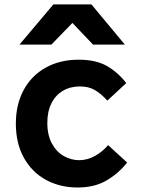

<svg xmlns="http://www.w3.org/2000/svg" viewBox="-20 -824 640 854"><path d="M50.5 -274.5Q50.5 -359 85 -423.2Q119.5 -487.5 183 -523Q246.5 -558.5 330 -558.5Q406.5 -558.5 455.5 -530.5Q504.5 -502.5 541.5 -454.5L457.5 -376.5Q428 -408.5 401 -424Q374 -439.5 335 -439.5Q292.5 -439.5 259.8 -420.2Q227 -401 208.8 -364.5Q190.5 -328 190.5 -277.5Q190.5 -223 211 -185.5Q231.5 -148 264 -129.8Q296.5 -111.5 332.5 -111.5Q367.5 -111.5 401.8 -130.2Q436 -149 461 -178.5L545.5 -101Q506 -51.5 453 -20.8Q400 10 325 10Q247 10 184.8 -23.8Q122.5 -57.5 86.5 -121.8Q50.5 -186 50.5 -274.5ZM217.5 -804.5H386.5L535.5 -625.5H394L302 -722L208.5 -625.5H66.5Z"/></svg>

Font: JuliaMono ExtraBold
Style: Regular
Weight: 800
Monospace: yes
Designer: cormullion
Foundry: corm
Version: Version 0.055; ttfautohint (v1.8.4)